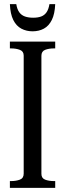

<svg xmlns="http://www.w3.org/2000/svg" viewBox="-20 -912 316 932"><path d="M95 -69V-642Q95 -663 76.5 -670Q58 -677 34 -677H28V-710H248V-677H242Q217 -677 199 -670Q181 -663 181 -641V-68Q181 -47 199 -40Q217 -33 242 -33H248V0H28V-33H34Q58 -33 76.5 -40Q95 -47 95 -69ZM138 -760Q169 -760 193 -773Q217 -786 231.5 -815Q246 -844 248 -892H220Q216 -867 206 -852.5Q196 -838 180 -832Q164 -826 141 -826Q118 -826 101 -832Q84 -838 73.5 -852.5Q63 -867 59 -892H28Q30 -844 44.5 -815Q59 -786 83.5 -773Q108 -760 138 -760Z"/></svg>

Font: Roboto Serif 120pt ExtraCondensed
Style: Regular
Weight: 400
Width: 2
Designer: Greg Gazdowicz
Foundry: Commercial Type
Version: Version 1.008